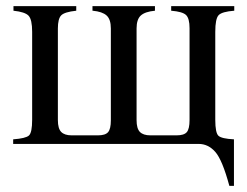

<svg xmlns="http://www.w3.org/2000/svg" viewBox="-20 -470 808 627"><path d="M745 -450V-435Q705 -432 694 -420.5Q683 -409 683 -366V-79Q683 -36 693.5 -26.5Q704 -17 744 -15V137H729Q706 52 683 26Q660 0 629 0H23V-15Q64 -18 74.5 -27.5Q85 -37 85 -79V-366Q85 -406 73.5 -418.5Q62 -431 24 -435V-450H229V-435Q191 -431 180 -420Q169 -409 169 -377V-78Q169 -50 180 -39Q191 -28 214 -28H300Q324 -28 333 -38.5Q342 -49 342 -77V-377Q342 -407 328 -419.5Q314 -432 283 -435H282V-450H486V-435Q454 -432 440 -419.5Q426 -407 426 -377V-78Q426 -50 437 -39Q448 -28 471 -28H557Q581 -28 590 -38.5Q599 -49 599 -78V-378Q599 -410 587.5 -421Q576 -432 539 -435V-450Z"/></svg>

Font: STIX Math
Style: Regular
Weight: 400
Designer: MicroPress Inc., with final additions and corrections provided by Coen Hoffman, Elsevier (retired)
Version: Version 1.1.1